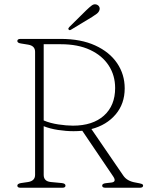

<svg xmlns="http://www.w3.org/2000/svg" viewBox="-20 -883 693 903"><path d="M566.5 -467.5Q566.5 -395 523.8 -344.8Q481 -294.5 410 -276L560 -57Q577.5 -31 617.5 -24.5Q640 -20.5 646.5 -18Q653 -15.5 653 -10Q653 0 637 0H476Q460.5 0 460.5 -10Q460.5 -19.5 477.5 -21.5L504 -24.5Q529.5 -27.5 512.5 -53L367 -268Q347 -266 326 -266Q290.5 -266 253 -271.8Q215.5 -277.5 185.5 -289.5V-60.5Q185.5 -30.5 218.5 -27L271 -22Q288 -20 288 -10Q288 0 273 0H76.5Q61.5 0 61.5 -10Q61.5 -19 78.5 -22L112.5 -27Q145 -32.5 145 -60.5V-639.5Q145 -667.5 112.5 -673L78.5 -678.5Q61.5 -681 61.5 -690Q61.5 -700 76.5 -700H266Q360.5 -700 427.8 -669.2Q495 -638.5 530.8 -585.8Q566.5 -533 566.5 -467.5ZM185.5 -675V-316.5Q216 -303.5 254.5 -297.8Q293 -292 323 -292Q416 -292 468.8 -339.2Q521.5 -386.5 521.5 -469Q521.5 -528.5 491.2 -575Q461 -621.5 404 -648.2Q347 -675 266 -675ZM385.5 -834.5Q401 -849.5 411.8 -857.5Q422.5 -865.5 434.5 -861.5Q443.5 -858 447 -850.5Q450.5 -843 447.5 -835Q444.5 -825.5 435 -818.2Q425.5 -811 413.5 -803.5L313.5 -743Q307 -739 303 -744Q300 -746.5 301.8 -749.8Q303.5 -753 306 -756Z"/></svg>

Font: Fraunces 9pt Soft Thin
Style: Regular
Weight: 100
Version: Version 1.000;[b76b70a41]